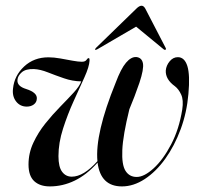

<svg xmlns="http://www.w3.org/2000/svg" viewBox="-20 -642 698 670"><path d="M455.5 -443Q475 -441 478.8 -421Q482.5 -401 466.5 -353Q449.5 -303.5 431.5 -261Q409 -170 406.8 -118.5Q404.5 -67 418 -45.8Q431.5 -24.5 457 -24.5Q483 -24.5 516 -54.5Q549 -84.5 577 -137.8Q605 -191 616 -260Q621 -293 612.2 -312Q603.5 -331 590.5 -341Q557 -365 558.5 -396Q560 -413.5 572 -428Q584 -442.5 600.5 -442.5Q624 -442.5 633.8 -411.5Q643.5 -380.5 637.5 -314.5Q632 -249.5 610.5 -191.2Q589 -133 556.8 -88Q524.5 -43 485.2 -17.2Q446 8.5 405.5 8.5Q331 8.5 320.5 -74.5Q282.5 -32 240.8 -11.8Q199 8.5 154 8.5Q119 8.5 99.2 -10Q79.5 -28.5 79.5 -68Q79.5 -107.5 96.2 -143.5Q113 -179.5 138.2 -211Q163.5 -242.5 190 -269.5Q216.5 -296.5 237 -318.8Q257.5 -341 263.5 -358Q233 -358.5 203.2 -368.8Q173.5 -379 147 -389.5Q120.5 -400 98.5 -401Q70 -402 56 -389.8Q42 -377.5 41 -363.5Q38.5 -341.5 71 -331.5Q110.5 -319 108.5 -297.5Q108 -285 98 -277.5Q88 -270 73.5 -270Q50 -270 36 -288.2Q22 -306.5 25.5 -333.5Q30 -378 64.2 -410Q98.5 -442 149 -442Q168 -442 190.5 -438Q213 -434 233.2 -430.2Q253.5 -426.5 265.5 -426.5Q277.5 -426.5 282 -433.2Q286.5 -440 290 -439Q293 -438.5 292.5 -430.5Q291.5 -409.5 274.8 -372.5Q258 -335.5 237 -289.2Q216 -243 200 -193.2Q184 -143.5 184 -97Q184 -59.5 196.8 -42.5Q209.5 -25.5 230.5 -25.5Q271.5 -25.5 320 -79.5Q311 -175 383.5 -353Q402 -402.5 419.8 -423.2Q437.5 -444 455.5 -443ZM557.5 -468.5Q555.5 -466.5 551 -470L455 -549L319.5 -470Q314 -467 312 -468.5Q311 -470.5 315 -475L456 -612Q466 -622 474 -622Q481.5 -622 487 -612L558 -475Q560.5 -470.5 557.5 -468.5Z"/></svg>

Font: Fraunces 144pt S000
Style: Italic
Weight: 400
Italic angle: -16°
Version: Version 1.000; ttfautohint (v1.8.3)